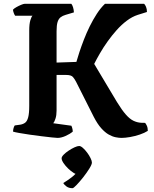

<svg xmlns="http://www.w3.org/2000/svg" viewBox="-20 -724 806 1008"><path d="M282.5 0Q275.5 0 252.2 -2.5Q229 -5 198.2 -8.8Q167.5 -12.5 136.2 -17Q105 -21.5 81.2 -25.8Q57.5 -30 48.5 -33Q48.5 -42 51.2 -51.5Q54 -61 57.5 -65.5L86.5 -69.5Q101.5 -72 112 -79.8Q122.5 -87.5 128 -108.2Q133.5 -129 133.5 -168V-564.5Q133.5 -598.5 139.5 -618.2Q145.5 -638 151 -641.5H59.5Q56 -646 52.5 -655.2Q49 -664.5 48 -673Q53.5 -679.5 66 -686.5Q78.5 -693.5 91.2 -698.8Q104 -704 109.5 -704H354.5Q359.5 -698.5 363.5 -685.8Q367.5 -673 368 -659L324.5 -646Q308.5 -641.5 298 -633.2Q287.5 -625 282.2 -608.2Q277 -591.5 277 -560V-395.5L381 -399Q387 -420.5 397 -450.8Q407 -481 420.5 -516Q434 -551 451.2 -586Q468.5 -621 488.5 -651.8Q508.5 -682.5 531 -704H736.5Q741.5 -700 746.5 -688.5Q751.5 -677 751.5 -661L703.5 -646Q674 -636.5 646 -615.5Q618 -594.5 592.5 -566Q567 -537.5 544.8 -506.2Q522.5 -475 504.8 -444.2Q487 -413.5 474.5 -388.5L594 -188.5Q620 -146 640.8 -122.5Q661.5 -99 681 -89.8Q700.5 -80.5 721.5 -79.5L741.5 -79Q745.5 -75.5 750.8 -64.2Q756 -53 756 -37Q739 -26 713.8 -17.5Q688.5 -9 662.8 -4.5Q637 0 617.5 0Q604.5 0 587 -3.5Q569.5 -7 550.5 -17.8Q531.5 -28.5 511.5 -50.8Q491.5 -73 472 -111L379.5 -294.5Q372 -309 362.8 -319.8Q353.5 -330.5 327.5 -330.5H277V-143Q277 -118.5 271.2 -101Q265.5 -83.5 259.5 -77L354.5 -64Q356.5 -61 359.2 -51.5Q362 -42 362 -33Q346.5 -20 323.8 -10Q301 0 282.5 0ZM360.5 264Q341.5 264 329.2 255Q317 246 312 237Q333 224.5 356 207Q379 189.5 392 169L393.5 194Q383 194 367.8 184.5Q352.5 175 337.8 160.8Q323 146.5 313.2 131.8Q303.5 117 303.5 107Q303.5 99 314.2 88Q325 77 340.5 66.8Q356 56.5 371.2 49.5Q386.5 42.5 395.5 42.5Q404 42.5 415.2 52.5Q426.5 62.5 437.2 76.8Q448 91 455.2 105.8Q462.5 120.5 462.5 129.5Q462.5 139.5 449 161.2Q435.5 183 416.8 206.8Q398 230.5 382 247.2Q366 264 360.5 264Z"/></svg>

Font: Texturina Medium
Style: Regular
Weight: 500
Designer: Guillermo Torres Carreño
Foundry: Omnibus-Type
Version: Version 1.003